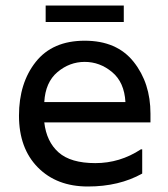

<svg xmlns="http://www.w3.org/2000/svg" viewBox="-20 -668 610 698"><path d="M527 -255V-223H141Q149 -153 193 -114Q237 -75 326.5 -75Q416 -75 492 -125H497V-37Q413 10 299.5 10Q186 10 117.5 -59.5Q49 -129 49 -247.5Q49 -366 110 -443Q171 -520 288 -520Q405 -520 466 -443Q527 -366 527 -255ZM141 -297H436Q432 -369 387.5 -406Q343 -443 288 -443Q233 -443 189 -406Q145 -369 141 -297ZM430 -648V-588H146V-648Z"/></svg>

Font: Varela
Style: Regular
Weight: 400
Designer: Joe Prince
Foundry: Joe Prince
Version: Version 1.000